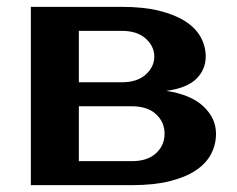

<svg xmlns="http://www.w3.org/2000/svg" viewBox="-20 -540 690 560"><path d="M580 -375Q580 -337 552.5 -310Q525 -283 465 -275Q537 -264 573.5 -229.5Q610 -195 610 -150Q610 -118 595.5 -90.5Q581 -63 551 -43Q521 -23 475 -11.5Q429 0 365 0H70V-520H335Q399 -520 445 -508.5Q491 -497 521 -477.5Q551 -458 565.5 -431.5Q580 -405 580 -375ZM365 -70Q410 -70 435 -93Q460 -116 460 -150Q460 -184 435 -207Q410 -230 365 -230H210V-70ZM335 -300Q380 -300 405 -322.5Q430 -345 430 -375Q430 -405 405 -427.5Q380 -450 335 -450H210V-300Z"/></svg>

Font: Prosto One
Style: Regular
Weight: 400
Designer: Pavel Emelyanov and Jovanny lemonad
Foundry: Pavel Emelyanov and Jovanny Lemonad
Version: Version 1.001